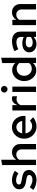

<svg xmlns="http://www.w3.org/2000/svg" viewBox="1614 -2396 792 4061"><g transform="rotate(-90 2010.5 -366.0)"><path d="M240 10Q176 10 120.5 -7.5Q65 -25 25 -58L78 -133Q128 -102 164.5 -89Q201 -76 239 -76Q284 -76 312 -95Q340 -114 340 -144Q340 -167 323.5 -180.5Q307 -194 270 -201L182 -216Q109 -230 73 -264Q37 -298 37 -354Q37 -401 61.5 -435.5Q86 -470 129.5 -489.5Q173 -509 231 -509Q283 -509 332 -494Q381 -479 428 -449L375 -374Q337 -399 299.5 -410.5Q262 -422 224 -422Q185 -422 161.5 -406.5Q138 -391 138 -364Q138 -340 153.5 -327.5Q169 -315 208 -309L297 -292Q372 -279 408.5 -244.5Q445 -210 445 -153Q445 -107 418 -70Q391 -33 345 -11.5Q299 10 240 10Z M549 0V-717L662 -737V-419Q691 -464 731 -486.5Q771 -509 820 -509Q872 -509 911 -486.5Q950 -464 972.5 -424Q995 -384 995 -330V0H881V-298Q881 -353 851 -385.5Q821 -418 771 -418Q737 -418 709.5 -402.5Q682 -387 662 -357V0Z M1364 10Q1292 10 1234 -24.5Q1176 -59 1142 -117.5Q1108 -176 1108 -250Q1108 -324 1140 -382Q1172 -440 1227.5 -474.5Q1283 -509 1351 -509Q1421 -509 1474.5 -475Q1528 -441 1558.5 -383Q1589 -325 1589 -250V-223H1219Q1225 -182 1245.5 -150.5Q1266 -119 1298.5 -101Q1331 -83 1369 -83Q1404 -83 1435.5 -95.5Q1467 -108 1488 -130L1562 -63Q1516 -25 1468.5 -7.5Q1421 10 1364 10ZM1220 -293H1482Q1476 -329 1457.5 -357Q1439 -385 1411.5 -401Q1384 -417 1351 -417Q1318 -417 1290.5 -401.5Q1263 -386 1245 -358Q1227 -330 1220 -293Z M1704 0V-501H1817V-393Q1839 -450 1874 -480Q1909 -510 1955 -510Q1969 -509 1980 -507.5Q1991 -506 2004 -500V-401Q1991 -407 1974.5 -410Q1958 -413 1942 -413Q1901 -413 1868.5 -391Q1836 -369 1817 -330V0Z M2096 0V-501H2209V0ZM2153 -603Q2124 -603 2103.5 -623.5Q2083 -644 2083 -672Q2083 -701 2103.5 -721.5Q2124 -742 2153 -742Q2182 -742 2202.5 -721.5Q2223 -701 2223 -673Q2223 -644 2202.5 -623.5Q2182 -603 2153 -603Z M2552 5Q2489 5 2438 -29.5Q2387 -64 2356.5 -121.5Q2326 -179 2326 -250Q2326 -322 2357 -379.5Q2388 -437 2441.5 -471Q2495 -505 2560 -505Q2603 -505 2640.5 -488.5Q2678 -472 2706 -440V-717L2819 -737V0H2707V-66Q2680 -32 2640 -13.5Q2600 5 2552 5ZM2587 -90Q2623 -90 2654 -104.5Q2685 -119 2706 -145V-356Q2684 -382 2653 -396Q2622 -410 2587 -410Q2544 -410 2510.5 -389.5Q2477 -369 2457 -333Q2437 -297 2437 -250Q2437 -205 2457 -168.5Q2477 -132 2510.5 -111Q2544 -90 2587 -90Z M3111 9Q3059 9 3018.5 -10.5Q2978 -30 2955.5 -64.5Q2933 -99 2933 -144Q2933 -189 2956.5 -222Q2980 -255 3023 -273Q3066 -291 3125 -291Q3160 -291 3194 -283.5Q3228 -276 3260 -259V-315Q3260 -365 3231.5 -390Q3203 -415 3145 -415Q3114 -415 3078.5 -405.5Q3043 -396 2999 -376L2959 -458Q3069 -509 3167 -509Q3265 -509 3318.5 -461.5Q3372 -414 3372 -327V0H3260V-52Q3228 -21 3191 -6Q3154 9 3111 9ZM3039 -146Q3039 -111 3067 -91Q3095 -71 3142 -71Q3176 -71 3205.5 -81.5Q3235 -92 3260 -113V-194Q3234 -206 3206 -212Q3178 -218 3145 -218Q3096 -218 3067.5 -199Q3039 -180 3039 -146Z M3509 0V-501H3622V-419Q3651 -464 3691 -486.5Q3731 -509 3780 -509Q3832 -509 3871 -486.5Q3910 -464 3932.5 -424Q3955 -384 3955 -330V0H3841V-298Q3841 -353 3811 -385.5Q3781 -418 3731 -418Q3697 -418 3669.5 -402.5Q3642 -387 3622 -357V0Z"/></g></svg>

Font: Red Hat Text Medium
Style: Regular
Weight: 500
Designer: Pentagram, MCKL
Foundry: Pentagram, MCKL
Version: Version 1.023